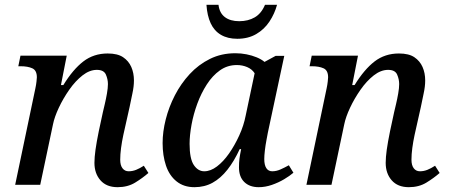

<svg xmlns="http://www.w3.org/2000/svg" viewBox="-20 -767 1862 797"><path d="M468 10Q422 10 397 -18.5Q372 -47 372 -91Q372 -114 376.5 -146Q381 -178 390 -222L407 -301Q410 -314 415 -335Q420 -356 424 -379Q428 -402 428 -418Q428 -438 419.5 -457.5Q411 -477 382 -477Q352 -477 322.5 -454Q293 -431 267.5 -394.5Q242 -358 224 -319.5Q206 -281 200 -251L147 0H43L127 -401Q130 -415 131.5 -428.5Q133 -442 133 -446Q133 -475 114 -483.5Q95 -492 66 -492H56L65 -536H257L233 -414H243Q283 -479 326 -512Q369 -545 427 -545Q468 -545 491 -529.5Q514 -514 525 -489Q536 -464 536 -433Q536 -408 529.5 -378.5Q523 -349 518 -323L492 -207Q486 -179 482.5 -152.5Q479 -126 479 -104Q479 -81 488.5 -68.5Q498 -56 514 -56Q530 -56 545 -62Q560 -68 577 -79L596 -49Q572 -28 541 -9Q510 10 468 10Z M787 10Q743 10 713 -14Q683 -38 669 -79.5Q655 -121 655 -173Q655 -220 668 -271.5Q681 -323 706 -371.5Q731 -420 767.5 -459.5Q804 -499 851.5 -522.5Q899 -546 957 -546Q981 -546 1003.5 -541.5Q1026 -537 1045.5 -529Q1065 -521 1078 -510L1124 -535H1160L1092 -217Q1090 -206 1086 -185Q1082 -164 1079.5 -142.5Q1077 -121 1077 -107Q1077 -82 1085.5 -69Q1094 -56 1110 -56Q1127 -56 1144 -63.5Q1161 -71 1179 -81L1198 -50Q1183 -37 1159.5 -23Q1136 -9 1108.5 0.5Q1081 10 1054 10Q1016 10 994 -11.5Q972 -33 972 -72Q972 -92 974 -108Q976 -124 981 -148H975Q952 -98 924 -62.5Q896 -27 862.5 -8.5Q829 10 787 10ZM828 -56Q854 -56 880.5 -76Q907 -96 930.5 -129.5Q954 -163 973 -204.5Q992 -246 1000 -288L1037 -463Q1026 -480 1006 -488.5Q986 -497 963 -497Q924 -497 893 -475Q862 -453 838.5 -416.5Q815 -380 799 -336.5Q783 -293 775 -249Q767 -205 767 -170Q767 -108 784.5 -82Q802 -56 828 -56ZM965 -606Q925 -606 897 -622.5Q869 -639 854.5 -670.5Q840 -702 837 -747H887Q891 -713 913.5 -696Q936 -679 973 -679Q1010 -679 1037.5 -695Q1065 -711 1080 -747H1130Q1120 -710 1098.5 -677.5Q1077 -645 1043.5 -625.5Q1010 -606 965 -606Z M1677 10Q1631 10 1606 -18.5Q1581 -47 1581 -91Q1581 -114 1585.5 -146Q1590 -178 1599 -222L1616 -301Q1619 -314 1624 -335Q1629 -356 1633 -379Q1637 -402 1637 -418Q1637 -438 1628.5 -457.5Q1620 -477 1591 -477Q1561 -477 1531.5 -454Q1502 -431 1476.5 -394.5Q1451 -358 1433 -319.5Q1415 -281 1409 -251L1356 0H1252L1336 -401Q1339 -415 1340.5 -428.5Q1342 -442 1342 -446Q1342 -475 1323 -483.5Q1304 -492 1275 -492H1265L1274 -536H1466L1442 -414H1452Q1492 -479 1535 -512Q1578 -545 1636 -545Q1677 -545 1700 -529.5Q1723 -514 1734 -489Q1745 -464 1745 -433Q1745 -408 1738.5 -378.5Q1732 -349 1727 -323L1701 -207Q1695 -179 1691.5 -152.5Q1688 -126 1688 -104Q1688 -81 1697.5 -68.5Q1707 -56 1723 -56Q1739 -56 1754 -62Q1769 -68 1786 -79L1805 -49Q1781 -28 1750 -9Q1719 10 1677 10Z"/></svg>

Font: ET Text
Style: Italic
Weight: 470
Italic angle: -12°
Designer: Monotype Design Team
Foundry: Monotype Imaging Inc.
Version: Version 2.009